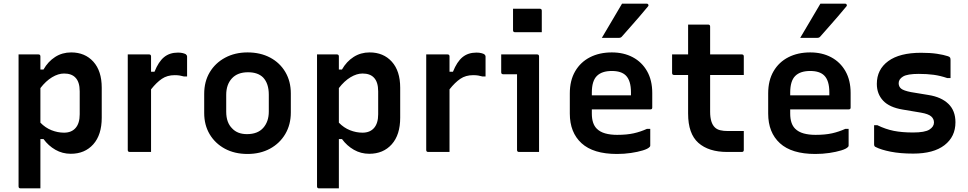

<svg xmlns="http://www.w3.org/2000/svg" viewBox="-20 -835 5320 1055"><path d="M82 -536H191Q202 -536 202 -525V-453H219Q244 -497 283 -522Q322 -547 371 -547Q447 -547 493 -496Q539 -445 539 -353V-188Q539 -94 492.5 -42Q446 10 369 10Q323 10 284.5 -12Q246 -34 219 -71H202V200H93Q82 200 82 189ZM332 -431Q300 -431 266 -410.5Q232 -390 202 -351V-161Q229 -133 263 -119.5Q297 -106 332 -106Q373 -106 395.5 -132Q418 -158 418 -207V-333Q418 -385 394 -409Q373 -431 332 -431Z M810 0H693Q682 0 682 -11V-536H799Q810 -536 810 -525V-441H829Q851 -496 881.5 -521Q912 -546 958 -546Q974 -546 985 -543Q996 -540 1001 -537Q1008 -531 1008 -524V-415H990Q980 -418 968 -420Q956 -422 940 -422Q899 -422 869.5 -402Q840 -382 810 -344Z M1340 -547Q1411 -547 1464.5 -518.5Q1518 -490 1548 -439Q1578 -388 1578 -322V-217Q1578 -150 1547.5 -98.5Q1517 -47 1463.5 -18Q1410 11 1340 11Q1269 11 1215.5 -18Q1162 -47 1132 -97.5Q1102 -148 1102 -214V-319Q1102 -387 1132.5 -438Q1163 -489 1217 -518Q1271 -547 1340 -547ZM1343 -438Q1285 -438 1254 -404Q1223 -370 1223 -314V-221Q1223 -161 1256 -129Q1285 -98 1337 -98Q1396 -98 1426.5 -132.5Q1457 -167 1457 -222V-315Q1457 -376 1426 -409Q1397 -438 1343 -438Z M1722 -536H1831Q1842 -536 1842 -525V-453H1859Q1884 -497 1923 -522Q1962 -547 2011 -547Q2087 -547 2133 -496Q2179 -445 2179 -353V-188Q2179 -94 2132.5 -42Q2086 10 2009 10Q1963 10 1924.5 -12Q1886 -34 1859 -71H1842V200H1733Q1722 200 1722 189ZM1972 -431Q1940 -431 1906 -410.5Q1872 -390 1842 -351V-161Q1869 -133 1903 -119.5Q1937 -106 1972 -106Q2013 -106 2035.5 -132Q2058 -158 2058 -207V-333Q2058 -385 2034 -409Q2013 -431 1972 -431Z M2450 0H2333Q2322 0 2322 -11V-536H2439Q2450 -536 2450 -525V-441H2469Q2491 -496 2521.5 -521Q2552 -546 2598 -546Q2614 -546 2625 -543Q2636 -540 2641 -537Q2648 -531 2648 -524V-415H2630Q2620 -418 2608 -420Q2596 -422 2580 -422Q2539 -422 2509.5 -402Q2480 -382 2450 -344Z M2821 -11V-427H2745Q2734 -427 2734 -438V-536H2931Q2942 -536 2942 -525V0H2832Q2821 0 2821 -11ZM2799 -787H2946Q2957 -787 2957 -776V-658H2810Q2799 -658 2799 -669Z M3342 -547Q3407 -547 3457 -520.5Q3507 -494 3535.5 -444Q3564 -394 3564 -324V-244Q3564 -234 3554 -234H3232V-211Q3232 -155 3259 -128Q3277 -110 3305.5 -102Q3334 -94 3371 -94Q3424 -94 3462 -102.5Q3500 -111 3535 -127H3553V-35Q3553 -30 3549 -27Q3540 -17 3512 -8.5Q3484 0 3447 5.5Q3410 11 3370 11Q3240 11 3175.5 -48Q3111 -107 3111 -211V-322Q3111 -393 3140.5 -443.5Q3170 -494 3222 -520.5Q3274 -547 3342 -547ZM3342 -445Q3287 -445 3259.5 -417.5Q3232 -390 3232 -326V-311H3447V-328Q3447 -392 3419 -420Q3394 -445 3342 -445ZM3398 -815H3534Q3540 -815 3542.5 -809.5Q3545 -804 3540 -799Q3516 -770 3494.5 -745Q3473 -720 3450 -694Q3427 -668 3398 -635Q3392 -627 3381 -627H3287Q3314 -673 3342 -720Q3370 -767 3398 -815Z M4067 -115V-11Q4067 0 4056 0H3976Q3874 0 3817.5 -50Q3761 -100 3761 -211V-423H3684Q3673 -423 3673 -434V-536H3761V-700H3871Q3882 -700 3882 -689V-536H4056Q4067 -536 4067 -525V-423H3882V-221Q3882 -160 3908 -135Q3919 -124 3937 -119.5Q3955 -115 3980 -115Z M4432 -547Q4497 -547 4547 -520.5Q4597 -494 4625.5 -444Q4654 -394 4654 -324V-244Q4654 -234 4644 -234H4322V-211Q4322 -155 4349 -128Q4367 -110 4395.5 -102Q4424 -94 4461 -94Q4514 -94 4552 -102.5Q4590 -111 4625 -127H4643V-35Q4643 -30 4639 -27Q4630 -17 4602 -8.5Q4574 0 4537 5.5Q4500 11 4460 11Q4330 11 4265.5 -48Q4201 -107 4201 -211V-322Q4201 -393 4230.5 -443.5Q4260 -494 4312 -520.5Q4364 -547 4432 -547ZM4432 -445Q4377 -445 4349.5 -417.5Q4322 -390 4322 -326V-311H4537V-328Q4537 -392 4509 -420Q4484 -445 4432 -445ZM4488 -815H4624Q4630 -815 4632.5 -809.5Q4635 -804 4630 -799Q4606 -770 4584.5 -745Q4563 -720 4540 -694Q4517 -668 4488 -635Q4482 -627 4471 -627H4377Q4404 -673 4432 -720Q4460 -767 4488 -815Z M4997 -107Q5062 -107 5087 -123Q5112 -139 5112 -162Q5112 -182 5096.5 -195.5Q5081 -209 5041 -216L4940 -233Q4867 -245 4832.5 -282Q4798 -319 4798 -374Q4798 -453 4860.5 -499Q4923 -545 5041 -545Q5092 -545 5128.5 -539.5Q5165 -534 5189 -526Q5198 -523 5200.5 -518.5Q5203 -514 5203 -505V-406H5185Q5147 -419 5110.5 -424Q5074 -429 5028 -429Q4966 -429 4942 -414.5Q4918 -400 4918 -378Q4918 -359 4931.5 -348Q4945 -337 4985 -329L5082 -313Q5152 -302 5191 -264.5Q5230 -227 5230 -163Q5230 -84 5170 -37.5Q5110 9 4998 9Q4927 9 4874 -1.5Q4821 -12 4792 -27Q4783 -30 4783 -42V-147H4801Q4846 -125 4891 -116Q4936 -107 4997 -107Z"/></svg>

Font: Recursive Sn Lnr St SmB
Style: Regular
Weight: 600
Version: Version 1.079;hotconv 1.0.112;makeotfexe 2.5.65598; ttfautoh